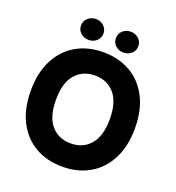

<svg xmlns="http://www.w3.org/2000/svg" viewBox="-155 -996 1037 1133"><g transform="rotate(20 363.0 -429.5)"><path d="M363 14Q266 14 192.5 -28.5Q119 -71 77.5 -151.5Q36 -232 36 -345Q36 -458 77.5 -538.5Q119 -619 192.5 -661.5Q266 -704 363 -704Q460 -704 533.5 -661.5Q607 -619 648.5 -538.5Q690 -458 690 -345Q690 -232 648.5 -151.5Q607 -71 533.5 -28.5Q460 14 363 14ZM363 -132Q440 -132 486 -185.5Q532 -239 532 -345Q532 -451 486 -504.5Q440 -558 363 -558Q286 -558 240 -504.5Q194 -451 194 -345Q194 -239 240 -185.5Q286 -132 363 -132ZM472 -742Q443 -742 422.5 -760.5Q402 -779 402 -807Q402 -836 422.5 -854.5Q443 -873 472 -873Q501 -873 522 -854.5Q543 -836 543 -807Q543 -779 522 -760.5Q501 -742 472 -742ZM254 -742Q225 -742 204 -760.5Q183 -779 183 -807Q183 -836 204 -854.5Q225 -873 254 -873Q283 -873 303.5 -854.5Q324 -836 324 -807Q324 -779 303.5 -760.5Q283 -742 254 -742Z"/></g></svg>

Font: Radio Canada Big
Style: Bold
Weight: 700
Designer: Étienne Aubert Bonn
Foundry: Coppers and Brasses
Version: Version 1.001